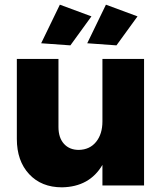

<svg xmlns="http://www.w3.org/2000/svg" viewBox="-20 -793 704 821"><path d="M596 -541V0H418V-88Q363 6 245 8Q157 8 104.5 -48.5Q52 -105 52 -199V-541H230V-250Q230 -204 253.5 -178Q277 -152 317 -152Q364 -153 391 -186.5Q418 -220 418 -274V-541ZM236 -773 371 -723 281 -599 156 -608ZM433 -773 568 -723 478 -599 353 -608Z"/></svg>

Font: Gontserrat
Style: Bold
Weight: 700
Designer: Julieta Ulanovsky
Foundry: Julieta Ulanovsky
Version: Version 6.001